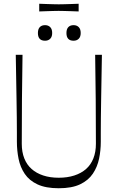

<svg xmlns="http://www.w3.org/2000/svg" viewBox="-20 -992 626 1023"><path d="M293 11Q224 11 180 -9.5Q136 -30 112 -65.5Q88 -101 79 -145.5Q70 -190 70 -237Q70 -251 70 -284.5Q70 -318 69.5 -365.5Q69 -413 68 -469Q67 -525 66 -584.5Q65 -644 64 -700H100Q98 -582 97 -463.5Q96 -345 96 -226Q96 -182 109.5 -148Q123 -114 148.5 -91.5Q174 -69 210.5 -57Q247 -45 293 -45Q339 -45 376 -57Q413 -69 438.5 -91.5Q464 -114 477.5 -148Q491 -182 491 -226Q491 -345 490 -463.5Q489 -582 487 -700H523Q522 -644 521 -584.5Q520 -525 519 -468.5Q518 -412 517.5 -365Q517 -318 517 -284.5Q517 -251 517 -237Q517 -191 508 -147Q499 -103 475 -67Q451 -31 407 -10Q363 11 293 11ZM220 -775Q182 -775 182 -816Q182 -837 192 -847.5Q202 -858 220 -858Q237 -858 247.5 -847.5Q258 -837 258 -816Q258 -796 247.5 -785.5Q237 -775 220 -775ZM372 -775Q334 -775 334 -816Q334 -837 344 -847.5Q354 -858 372 -858Q389 -858 399.5 -847.5Q410 -837 410 -816Q410 -796 399.5 -785.5Q389 -775 372 -775ZM189 -931V-972Q213 -971 231 -970.5Q249 -970 264 -969.5Q279 -969 293 -969Q308 -969 323 -969.5Q338 -970 356.5 -970.5Q375 -971 399 -972V-931Q375 -932 356.5 -932.5Q338 -933 322.5 -933.5Q307 -934 292 -934Q278 -934 263.5 -933.5Q249 -933 231 -932.5Q213 -932 189 -931Z"/></svg>

Font: Ojuju Light
Style: Regular
Weight: 300
Designer: Chisaokwu Joboson, Mirko Velimirovic
Foundry: Udi Foundry
Version: Version 1.000